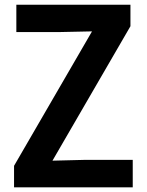

<svg xmlns="http://www.w3.org/2000/svg" viewBox="-20 -800 627 820"><path d="M40 -91.8 373 -666 235.8 -663.1H49.8V-779.8H537.1V-688L204.1 -113.8L340.8 -117.2H546.9V0H40Z"/></svg>

Font: Cooper Hewitt
Style: Semibold
Weight: 709
Designer: Village Type and Design LLC
Foundry: Cooper Hewitt Smithsonian Design Museum
Version: 1.000